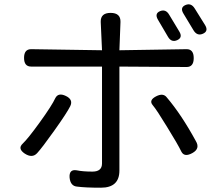

<svg xmlns="http://www.w3.org/2000/svg" viewBox="-20 -831 1040 894"><path d="M757 -377Q825 -297 892 -174Q913 -139 876 -118.5Q839 -98 825 -124Q807 -161 758 -240Q710 -319 691 -341.5Q672 -364 706 -382Q740 -400 757 -377ZM95 -116Q61 -139 85.5 -162Q110 -185 166 -262.5Q222 -340 238 -375Q252 -401 287 -384Q322 -367 307 -336.5Q292 -306 234 -224.5Q176 -143 153 -118Q130 -93 95 -116ZM725 -779Q752 -790 768 -762L815 -684Q832 -656 805 -644Q778 -632 762 -660L715 -740Q699 -768 725 -779ZM834 -768Q817 -796 843.5 -807.5Q870 -819 887 -791L935 -714Q952 -686 925 -674Q898 -662 881 -690ZM449 -729Q448 -771 495 -771Q542 -771 541 -729L536 -597L849 -602Q882 -602 882 -560.5Q882 -519 849 -519L536 -521V-37Q536 43 450 43Q378 43 340 38Q308 36 304 -4Q301 -44 337 -38Q366 -32 410.5 -32Q455 -32 455 -70V-521H125Q92 -521 92 -561.5Q92 -602 125 -602L455 -597Z"/></svg>

Font: Raw Maruko Gothic CJK TC
Style: Regular
Weight: 400
Version: Version 1.001